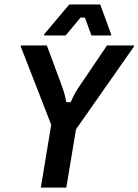

<svg xmlns="http://www.w3.org/2000/svg" viewBox="-20 -858 632 878"><path d="M166.7 0 214.2 -287.5 75 -645V-650H194.2L257.5 -480Q265 -460 271.7 -439.2Q278.3 -418.3 283.3 -390.8H303.3Q315 -418.3 327.5 -439.2Q340 -460 354.2 -480L469.2 -650H592.5V-645L327.5 -266.7L283.3 0ZM181.7 -695.8V-700.8L296.7 -837.5H438.3L488.3 -700.8V-695.8H398.3L368.3 -777.5H348.3L280 -695.8Z"/></svg>

Font: Familjen Grotesk GF Medium
Style: Italic
Weight: 500
Designer: Anders Wikstroem, Jonas Baeckman, Matilda Gysing, Kristian Moeller
Foundry: Familjen STHML AB
Version: Version 2.000; Beta; Release 4; Build 6